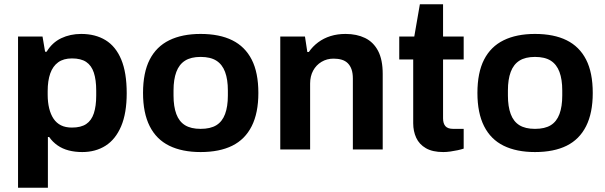

<svg xmlns="http://www.w3.org/2000/svg" viewBox="-20 -696 2818 894"><path d="M64 178V-526H178L190 -455H197Q223 -498 265 -518Q307 -538 358 -538Q424 -538 471.5 -509Q519 -480 544.5 -419Q570 -358 570 -262Q570 -169 544 -108Q518 -47 471.5 -17.5Q425 12 363 12Q329 12 300 4.5Q271 -3 248 -19Q225 -35 209 -58H203V178ZM315 -102Q357 -102 381.5 -118.5Q406 -135 417 -168.5Q428 -202 428 -251V-274Q428 -324 417 -357.5Q406 -391 381.5 -407.5Q357 -424 315 -424Q276 -424 251 -406Q226 -388 214 -354Q202 -320 202 -272V-255Q202 -220 209 -191.5Q216 -163 229.5 -143Q243 -123 264 -112.5Q285 -102 315 -102Z M914 12Q828 12 768 -17.5Q708 -47 677 -108.5Q646 -170 646 -263Q646 -358 677 -418.5Q708 -479 768 -508.5Q828 -538 914 -538Q1002 -538 1061.5 -508.5Q1121 -479 1152 -418.5Q1183 -358 1183 -263Q1183 -170 1152 -108.5Q1121 -47 1061.5 -17.5Q1002 12 914 12ZM914 -96Q960 -96 987.5 -113Q1015 -130 1028 -165Q1041 -200 1041 -251V-275Q1041 -326 1028 -361Q1015 -396 987.5 -413.5Q960 -431 914 -431Q869 -431 841.5 -413.5Q814 -396 801 -361Q788 -326 788 -275V-251Q788 -200 801 -165Q814 -130 841.5 -113Q869 -96 914 -96Z M1285 0V-526H1400L1411 -454H1418Q1436 -480 1461.5 -499Q1487 -518 1519 -528Q1551 -538 1589 -538Q1641 -538 1680 -519Q1719 -500 1740.5 -459Q1762 -418 1762 -352V0H1623V-330Q1623 -355 1617 -372.5Q1611 -390 1599.5 -401.5Q1588 -413 1571 -418Q1554 -423 1533 -423Q1502 -423 1477 -408Q1452 -393 1438 -367Q1424 -341 1424 -307V0Z M2044 12Q1994 12 1963 -6Q1932 -24 1918 -54.5Q1904 -85 1904 -122V-419H1839V-526H1909L1935 -676H2043V-526H2139V-419H2043V-145Q2043 -121 2054 -108.5Q2065 -96 2090 -96H2139V-4Q2127 0 2111 3.5Q2095 7 2077 9.5Q2059 12 2044 12Z M2471 12Q2385 12 2325 -17.5Q2265 -47 2234 -108.5Q2203 -170 2203 -263Q2203 -358 2234 -418.5Q2265 -479 2325 -508.5Q2385 -538 2471 -538Q2559 -538 2618.5 -508.5Q2678 -479 2709 -418.5Q2740 -358 2740 -263Q2740 -170 2709 -108.5Q2678 -47 2618.5 -17.5Q2559 12 2471 12ZM2471 -96Q2517 -96 2544.5 -113Q2572 -130 2585 -165Q2598 -200 2598 -251V-275Q2598 -326 2585 -361Q2572 -396 2544.5 -413.5Q2517 -431 2471 -431Q2426 -431 2398.5 -413.5Q2371 -396 2358 -361Q2345 -326 2345 -275V-251Q2345 -200 2358 -165Q2371 -130 2398.5 -113Q2426 -96 2471 -96Z"/></svg>

Font: Archivo SemiBold
Style: Bold
Weight: 700
Version: Version 2.001